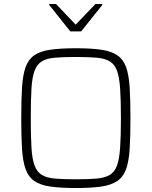

<svg xmlns="http://www.w3.org/2000/svg" viewBox="-20 -939 764 967"><path d="M362 8Q284 8 233 0.5Q182 -7 152.5 -27.5Q123 -48 109 -87Q95 -126 91 -188.5Q87 -251 87 -344Q87 -437 91 -499.5Q95 -562 109 -601Q123 -640 152.5 -660.5Q182 -681 233 -688.5Q284 -696 362 -696Q440 -696 490.5 -688.5Q541 -681 571 -660.5Q601 -640 615 -601Q629 -562 633 -499.5Q637 -437 637 -344Q637 -251 633 -188.5Q629 -126 615 -87Q601 -48 571 -27.5Q541 -7 490.5 0.5Q440 8 362 8ZM362 -36Q424 -36 465.5 -39.5Q507 -43 532 -57.5Q557 -72 569 -104.5Q581 -137 585 -195Q589 -253 589 -344Q589 -435 585 -493Q581 -551 569 -583.5Q557 -616 532 -630.5Q507 -645 466 -648.5Q425 -652 362 -652Q299 -652 257.5 -648.5Q216 -645 191.5 -630.5Q167 -616 154.5 -583.5Q142 -551 138.5 -493Q135 -435 135 -344Q135 -253 138.5 -195Q142 -137 154.5 -104.5Q167 -72 191.5 -57.5Q216 -43 257.5 -39.5Q299 -36 362 -36ZM334 -781 228 -914V-919H262L361 -815L461 -919H495V-914L389 -781Z"/></svg>

Font: Saira ExtraLight
Style: Regular
Weight: 200
Designer: Hector Gatti with collaboration of the Omnibus-Type team
Foundry: Omnibus-Type
Version: Version 1.100; ttfautohint (v1.8.3)